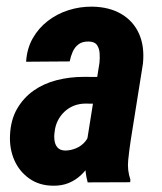

<svg xmlns="http://www.w3.org/2000/svg" viewBox="-20 -559 497 589"><path d="M246.1 -121.6 285.2 -366.7Q286.6 -380.9 285.6 -395.5Q284.7 -410.2 277.6 -420.7Q270.5 -431.2 252.4 -431.6Q232.9 -432.1 221.2 -423.3Q209.5 -414.6 203.1 -400.4Q196.8 -386.2 193.8 -370.6L60.1 -369.6Q62.5 -409.7 80.3 -441.2Q98.1 -472.7 126.5 -494.6Q154.8 -516.6 190.2 -527.8Q225.6 -539.1 263.7 -538.6Q316.4 -537.6 353 -515.6Q389.6 -493.7 406.7 -455.1Q423.8 -416.5 418.5 -363.8L380.9 -127.9Q376.5 -99.1 373.3 -68.1Q370.1 -37.1 379.9 -8.3L379.4 0L249 0.5Q240.7 -29.3 241.5 -60.3Q242.2 -91.3 246.1 -121.6ZM297.4 -322.8 283.7 -240.7 240.2 -241.2Q221.2 -240.7 205.3 -234.1Q189.5 -227.5 177 -215.6Q164.6 -203.6 157 -188.2Q149.4 -172.9 147.5 -153.8Q145.5 -141.1 147.2 -128.2Q148.9 -115.2 156.5 -106.4Q164.1 -97.7 179.7 -97.2Q196.8 -97.2 213.4 -104.2Q230 -111.3 241.2 -124.5Q252.4 -137.7 254.4 -155.3L278.8 -100.6Q270.5 -78.6 258.1 -58.3Q245.6 -38.1 228.8 -22.2Q211.9 -6.3 190.7 2.4Q169.4 11.2 142.6 10.7Q100.1 10.3 69.6 -11.5Q39.1 -33.2 23.9 -67.9Q8.8 -102.5 10.7 -144Q12.7 -190.9 32.2 -224.9Q51.8 -258.8 82.8 -280.8Q113.8 -302.7 153.6 -313Q193.4 -323.2 236.8 -323.2Z"/></svg>

Font: Roboto Condensed
Style: Bold Italic
Weight: 700
Italic angle: -12°
Designer: Christian Robertson
Foundry: Google
Version: Version 3.0